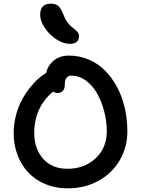

<svg xmlns="http://www.w3.org/2000/svg" viewBox="-20 -1033 767 1043"><path d="M358.9 -794.9Q323.2 -794.9 285.2 -820.1Q247.1 -845.2 222.7 -882.3Q198.2 -919.4 198.2 -953.1Q198.2 -1013.2 257.8 -1013.2Q281.7 -1013.2 296.4 -1000.7Q311 -988.3 324.2 -954.1Q332 -932.1 343.8 -915.3Q355.5 -898.4 366.5 -889.4Q377.4 -880.4 387.2 -872.8Q397 -865.2 403.1 -856.7Q409.2 -848.1 409.2 -836.9Q409.2 -794.9 358.9 -794.9ZM347.2 -9.8Q281.2 -9.8 226.1 -33Q170.9 -56.2 133.3 -96.2Q95.7 -136.2 75 -191.4Q54.2 -246.6 54.2 -310.1Q54.2 -358.4 66.2 -404.5Q78.1 -450.7 96.7 -486.1Q115.2 -521.5 139.4 -552.5Q163.6 -583.5 186.3 -603.8Q209 -624 231 -637.2Q239.7 -677.7 272.5 -704.3Q305.2 -731 354 -731Q412.1 -731 463.1 -709Q514.2 -687 551.8 -648.4Q589.4 -609.9 616.7 -558.3Q644 -506.8 658 -445.8Q671.9 -384.8 671.9 -319.8Q671.9 -233.4 630.4 -162.4Q588.9 -91.3 514.4 -50.5Q439.9 -9.8 347.2 -9.8ZM166 -310.1Q166 -225.6 213.9 -170.9Q261.7 -116.2 347.2 -116.2Q438.5 -116.2 499.3 -172.9Q560.1 -229.5 560.1 -319.8Q560.1 -373 546.4 -426.5Q532.7 -480 508.5 -523.7Q484.4 -567.4 447.3 -594.7Q410.2 -622.1 367.2 -622.1Q332 -622.1 332 -571.8Q332 -550.8 321.3 -539.3Q310.5 -527.8 293.9 -527.8Q279.8 -527.8 268.1 -535.2Q166 -449.7 166 -310.1Z"/></svg>

Font: Shantell Sans Bouncy
Style: Regular
Weight: 500
Designer: Stephen Nixon, Anya Danilova, Shantell Martin
Foundry: Arrow Type
Version: Version 1.006;[9816181b4]